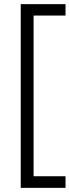

<svg xmlns="http://www.w3.org/2000/svg" viewBox="-20 -727 336 926"><path d="M296 179H80V-707H296V-652H142V123H296Z"/></svg>

Font: Hind Kochi Light
Style: Regular
Weight: 300
Designer: Dhruvi Tolia
Foundry: Indian Type Foundry
Version: Version 0.702;PS 1.0;hotconv 1.0.81;makeotf.lib2.5.63406